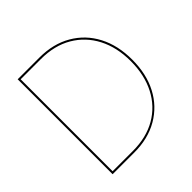

<svg xmlns="http://www.w3.org/2000/svg" viewBox="-183 -850 1001 1001"><g transform="rotate(-45 317.5 -350.0)"><path d="M250 0H90V-700H250Q352 -700 427.5 -656Q503 -612 544 -533.5Q585 -455 585 -350Q585 -245 544 -166.5Q503 -88 427.5 -44Q352 0 250 0ZM250 -689H101V-11H250Q350 -11 422.5 -53Q495 -95 534.5 -171.5Q574 -248 574 -350Q574 -452 534.5 -528Q495 -604 422.5 -646.5Q350 -689 250 -689Z"/></g></svg>

Font: Jost* Hairline
Style: Regular
Weight: 100
Version: Version 3.7